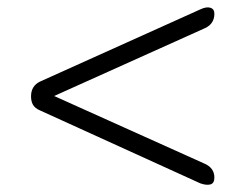

<svg xmlns="http://www.w3.org/2000/svg" viewBox="-20 -506 679 532"><path d="M91 -200Q77 -206 71.5 -215.5Q66 -225 66 -239Q66 -268 91 -280L535 -480Q552 -488 563 -484.5Q574 -481 574 -468Q574 -440 548 -428L130 -240L548 -52Q574 -40 574 -14Q574 2 563 5Q552 8 535 2Z"/></svg>

Font: Shin Retro Maru Gothic Regular
Style: Regular
Weight: 400
Designer: Iose
Foundry: Typographish
Version: Version 1.002